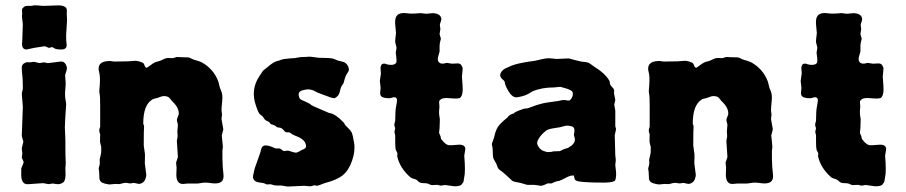

<svg xmlns="http://www.w3.org/2000/svg" viewBox="-20 -685 3368 714"><path d="M222.2 -324.2 226.1 -298.8Q221.2 -228 221.2 -210.9L223.1 -166Q223.1 -95.7 224.1 -88.9Q225.1 -82 224.1 -72.3Q223.1 -62.5 223.1 -59.1Q223.1 -56.2 223.6 -45.4Q225.1 -15.1 215.8 -7.3Q206.5 0 194.8 0L179.2 -2Q175.8 -2.9 171.9 -2Q168 -1 163.6 -0.5Q159.2 0 150.9 -2Q143.1 -3.9 140.1 -3.9L98.1 -1Q95.2 -1 84 0Q56.2 2 59.1 -44.9V-58.1Q59.1 -60.1 64 -70.3Q68.8 -80.6 67.4 -84.5Q65.9 -87.9 64 -91.8Q62 -95.7 61 -99.1L63 -115.2L61 -133.8L66.9 -158.2L61 -179.2L64.9 -288.1L61 -336.9L64.9 -355Q64.9 -391.6 63 -405.3Q61 -418.9 61 -433.6Q61 -448.2 78.6 -453.6Q80.1 -454.1 85 -453.6Q89.8 -453.1 91.8 -453.1L105 -455.1Q108.4 -455.1 115.2 -453.1Q122.1 -451.2 125 -450.7Q127.9 -450.2 134.3 -451.7Q140.6 -453.1 144 -453.1L158.2 -450.2Q160.2 -450.2 205.1 -456.1Q218.3 -457 224.1 -446.3Q230 -435.5 228.5 -428.2Q227.1 -420.9 224.6 -414.1Q222.2 -407.2 222.2 -403.3Q222.2 -399.4 223.6 -386.7Q225.1 -374 223.1 -356.4Q221.2 -338.9 222.2 -324.2ZM79.6 -663.1H94.2Q100.1 -663.1 103.5 -664.6Q106.9 -666 122.1 -664.6Q137.2 -663.1 141.1 -663.1L195.8 -665Q227.1 -665 228.5 -647.9Q229 -643.1 228.5 -636.7Q228 -630.4 229 -620.6Q230 -610.8 227.5 -580.6Q225.1 -550.3 226.1 -537.1L228 -517.1Q228 -501 208 -501Q188 -501 182.1 -505.4Q176.3 -509.8 172.9 -509.8L162.1 -506.8L147 -513.2L106 -506.8L78.6 -501Q62 -501 62 -522L63 -540L64.9 -595.2Q64.9 -598.6 63 -611.3Q61 -624 62 -628.9Q63 -633.8 62 -643.6Q61 -653.3 64.9 -654.8Q71.3 -663.1 79.6 -663.1Z M519.5 -16.1Q511.7 -2 496.6 -1L478 -4.9L464.4 -2.9Q460.4 -2.9 454.1 -4.4Q445.3 -6.3 434.6 -2.9Q423.8 0.5 417.5 -0.5Q410.6 -1 408.7 -1L386.7 1Q364.7 -2 356.9 -7.8Q349.1 -13.7 349.6 -25.9L348.6 -46.9Q348.6 -48.8 347.7 -52.7Q346.7 -56.6 347.2 -59.6Q347.7 -62 349.6 -68.8Q351.6 -75.2 351.1 -82Q350.6 -88.9 350.6 -91.3L355.5 -112.8Q356.4 -114.7 356.4 -125.5V-138.2L352.5 -154.8Q351.6 -158.7 352.1 -169.9Q352.5 -181.2 352.5 -186Q345.7 -199.7 352.5 -212.9V-290Q352.5 -327.1 350.6 -335Q348.6 -342.8 349.6 -352.5Q350.6 -361.3 351.1 -370.1Q353 -400.9 349.1 -415Q337.4 -456.1 383.8 -458Q386.7 -459 394 -457.5Q401.4 -456.1 404.8 -456.1L457.5 -457L483.9 -459Q490.2 -459 501 -455.6Q511.7 -452.1 513.7 -449.7Q515.6 -447.3 518.1 -440.4Q520.5 -433.6 525.4 -433.1Q526.4 -432.6 538.1 -441.4Q549.8 -450.2 555.2 -452.6Q560.5 -455.1 567.4 -456.5Q575.2 -458 587.4 -464.4Q599.6 -470.7 610.8 -469.2Q621.6 -468.3 624.5 -469.2L637.7 -473.1L655.8 -472.2Q682.6 -472.2 685.5 -470.2Q688.5 -468.8 690.4 -467.8Q692.4 -466.8 694.3 -465.8Q696.3 -464.8 698.7 -463.9L711.4 -460Q724.6 -456.1 730.5 -453.1Q774.4 -428.2 791.5 -382.8Q793.5 -377.9 795.4 -367.7Q797.4 -357.4 802.2 -347.7Q809.1 -333 806.2 -308.1Q803.7 -283.2 803.7 -274.9L805.7 -258.3L803.7 -242.2L810.5 -204.1L804.7 -181.2Q804.7 -179.2 807.1 -157.7Q809.6 -136.7 808.1 -132.8Q806.6 -128.9 807.1 -95.7Q807.6 -62.5 811 -36.1Q815.9 3.4 765.6 -3.9Q743.7 -7.3 731.4 -4.9Q719.2 -2.9 714.8 -2.4Q710.4 -2 692.9 -2.4Q675.3 -2.9 667.5 -1.5Q636.2 3.9 635.7 -34.7L636.7 -61L634.8 -80.1L641.6 -101.1L637.7 -161.1L640.6 -178.2L639.6 -196.8L641.6 -221.2L637.7 -237.8Q637.7 -242.2 640.6 -249Q643.6 -255.9 644.5 -258.8Q647.5 -283.7 619.6 -309.1Q616.7 -312 611.8 -318.8Q606.9 -325.7 596.7 -327.1Q586.4 -329.1 574.7 -324.2Q563 -319.3 555.2 -318.4Q547.9 -316.9 543.5 -313Q512.7 -292 512.7 -225.1Q516.6 -216.8 515.6 -210.9Q514.6 -205.1 514.6 -144L518.6 -115.2Q519.5 -114.3 519 -97.7Q518.6 -81.1 518.6 -77.1Q518.6 -73.2 521 -58.6Q523.4 -43.9 523.9 -36.1Q524.4 -28.3 519.5 -16.1Z M1013.2 4.9Q1003.4 4.9 1000 3.9L985.8 0L972.2 1L960.9 -3.9Q958 -4.9 942.4 -6.8Q926.8 -8.8 922.4 -20Q919.4 -24.4 921.9 -35.2Q924.3 -45.9 925.3 -50.8Q926.3 -55.7 927.7 -60.5Q929.2 -65.4 930.7 -68.8Q932.1 -73.2 934.1 -78.1Q936 -83 937.5 -87.9Q939 -92.8 944.3 -106.9Q949.7 -121.1 950.2 -126.5Q951.2 -131.8 952.1 -133.3Q953.1 -134.8 954.6 -137.7Q962.9 -152.3 1002.9 -133.8Q1005.9 -132.8 1011.7 -132.8H1021L1035.2 -123L1051.3 -125Q1074.7 -117.2 1080.1 -117.2Q1085.4 -117.2 1093.3 -122.1Q1101.1 -127 1102.5 -127.4Q1118.2 -132.8 1118.2 -140.1Q1118.2 -162.6 1088.9 -175.8Q1085 -177.7 1077.1 -180.7Q1065.4 -185.5 1061.5 -189.5Q1058.1 -192.9 1053.7 -192.9H1048.3L1042 -193.8Q1039.1 -195.8 1033.2 -202.6Q1027.3 -209.5 1019.5 -210.4Q1012.2 -210.9 1010.3 -211.9Q1008.3 -212.9 1005.4 -215.8Q1002 -219.2 994.1 -221.2Q986.8 -222.7 984.9 -225.6Q983.4 -229 981.4 -230.5Q978 -233.4 971.7 -235.8Q965.3 -238.3 961.9 -244.6Q958 -251 956.5 -252.4Q955.1 -253.9 950.7 -256.8Q946.3 -259.8 943.4 -263.7Q940.4 -267.6 932.1 -291Q911.1 -350.1 943.4 -399.9Q956.5 -419.9 958 -421.9Q988.3 -447.3 997.1 -452.1Q1005.9 -457 1012.7 -458.5Q1019.5 -460 1026.4 -462.9Q1032.7 -465.8 1053.2 -467.3Q1073.2 -468.8 1078.1 -469.2Q1083 -470.2 1090.8 -471.7Q1098.6 -473.1 1109.9 -473.1Q1121.1 -473.1 1126.5 -474.1Q1131.8 -475.1 1165 -470.2L1201.7 -469.2Q1216.3 -468.8 1224.6 -464.8Q1235.8 -459 1250 -456.5Q1264.2 -454.1 1271 -444.3Q1282.2 -428.2 1273.9 -416.5Q1265.6 -404.8 1262.2 -392.6Q1259.3 -379.9 1257.8 -376.5Q1256.3 -373 1252.9 -369.1Q1247.1 -360.8 1243.7 -344.2Q1240.2 -327.1 1224.1 -319.8Q1218.8 -319.3 1208 -323.2Q1197.3 -327.1 1177.2 -334.5Q1157.2 -341.8 1151.9 -345.2Q1147 -348.1 1144.5 -349.1Q1141.6 -350.1 1132.8 -352.1Q1124 -354 1106.4 -349.6Q1088.9 -345.2 1090.8 -331.1Q1092.8 -316.9 1100.1 -314Q1107.9 -311 1117.7 -306.2L1130.4 -299.8Q1131.3 -298.8 1133.3 -297.9Q1135.3 -296.9 1137.7 -294.4Q1140.1 -292 1164.6 -281.7Q1188.5 -272 1195.3 -268.6Q1202.1 -265.1 1205.6 -264.6Q1228 -261.2 1257.3 -230Q1260.7 -226.6 1261.7 -223.6Q1263.2 -220.2 1265.1 -218.3L1272.5 -210.9Q1282.7 -201.7 1287.6 -192.9Q1292 -183.6 1296.9 -153.3Q1301.8 -123 1289.1 -86.9Q1276.4 -50.8 1254.4 -33.2Q1232.9 -15.6 1187 -3.9Q1184.1 -2.9 1174.3 1Q1164.6 4.9 1159.2 5.9L1147.9 3.9Q1140.1 7.8 1132.3 7.8L1111.3 5.9Q1050.3 8.8 1049.3 8.8L1026.4 4.9Z M1614.7 -514.6V-493.2Q1614.7 -491.2 1610.4 -478Q1606 -464.8 1609.9 -457Q1616.7 -443.4 1641.6 -451.2L1660.6 -448.2L1682.6 -449.2Q1694.8 -449.2 1698.7 -436Q1701.7 -435.1 1699.7 -419.4Q1697.8 -403.8 1697.8 -399.9Q1697.8 -396 1700.2 -367.2Q1703.1 -330.1 1690.4 -320.8Q1681.6 -316.9 1652.8 -319.8Q1624 -322.8 1616.7 -313Q1611.8 -311 1613.3 -299.3Q1614.7 -288.1 1613.8 -282.2Q1612.8 -276.4 1612.8 -266.6Q1612.8 -256.8 1615.7 -242.2Q1615.7 -227.1 1614.7 -209L1612.8 -190.9L1618.7 -176.8Q1618.7 -168.9 1623.5 -164.1Q1638.7 -145 1650.9 -145H1659.7L1687.5 -147Q1710.4 -147 1710.4 -130.4L1706.5 -106Q1711.4 -46.9 1706.5 -26.9L1704.6 -15.1Q1704.6 -8.8 1702.1 -6.3Q1699.7 -3.9 1698.2 -1Q1693.8 7.8 1669.9 7.8L1633.8 2.9L1622.6 4.9Q1619.6 5.9 1614.3 4.4Q1609.4 2.9 1606.4 2.4Q1603.5 2 1594.7 2.9Q1585.9 3.9 1583 2.9Q1580.1 2 1577.1 0.5Q1570.3 -3.9 1555.7 -3.9Q1541 -3.9 1535.2 -10.7Q1529.3 -17.6 1519 -20Q1508.8 -22.9 1505.9 -25.9Q1467.8 -59.1 1457.5 -102.1Q1456.5 -105 1457.5 -109.4Q1458.5 -113.8 1457.5 -116.2L1451.7 -127.9Q1449.7 -137.7 1449.7 -157.2V-182.1L1446.8 -194.3L1449.7 -209Q1445.3 -217.8 1446.8 -225.1L1449.7 -235.8Q1449.7 -273.4 1453.1 -289.6Q1456.5 -305.7 1456.5 -314.9Q1453.1 -328.1 1434.6 -320.8Q1428.7 -318.8 1416 -320.3Q1403.3 -321.8 1397.9 -326.7Q1392.6 -331.5 1394 -344.2Q1395.5 -356.9 1395.5 -357.9L1392.6 -383.8L1396.5 -412.1L1395.5 -425.3Q1394.5 -439 1396.5 -439Q1398.4 -450.2 1412.6 -448.2Q1421.4 -443.8 1435.1 -443.8Q1448.7 -443.8 1453.6 -452.1Q1455.6 -460 1453.6 -473.1Q1451.7 -486.8 1451.7 -489.3L1454.6 -506.8Q1454.6 -509.8 1451.7 -519.5Q1448.7 -529.3 1449.7 -535.2L1452.6 -562.5Q1452.6 -566.9 1451.2 -577.6Q1448.2 -599.6 1450.2 -612.8Q1453.6 -634.3 1476.6 -636.2Q1481.4 -637.2 1492.2 -635.7Q1508.8 -633.3 1525.4 -634.8L1544.4 -636.2L1564.5 -633.8L1590.8 -636.2Q1616.7 -634.3 1620.6 -618.2Q1622.6 -613.3 1619.1 -604.5Q1615.7 -595.7 1615.7 -591.8L1617.7 -577.1L1614.7 -558.1L1619.6 -541L1615.7 -524.9Q1614.7 -520 1614.7 -514.6Z M2091.8 -311Q2100.6 -309.1 2107.4 -323.2Q2110.4 -328.1 2110.4 -336.9Q2110.4 -345.7 2100.6 -350.1Q2090.8 -355 2080.6 -357.4Q2070.3 -359.9 2067.9 -361.3Q2065.4 -362.8 2054.2 -361.3Q2043 -359.9 2041 -359.9Q1994.1 -359.9 1960 -345.2Q1939.9 -331.5 1921.9 -327.1Q1904.3 -322.3 1897 -323.2Q1877 -326.2 1859.4 -369.1L1856 -382.8Q1854 -385.7 1849.1 -389.6Q1844.2 -393.6 1841.3 -399.4Q1838.4 -405.3 1842.3 -414.1Q1848.6 -427.7 1870.1 -435.1Q1897 -450.2 1969.2 -459Q1975.1 -460 1994.6 -464.8Q2014.2 -469.7 2029.8 -467.8Q2045.4 -465.8 2049.3 -465.8L2095.2 -467.8Q2097.2 -467.8 2119.1 -461.4Q2141.1 -455.1 2154.3 -454.6Q2167.5 -454.1 2177.7 -445.8Q2188 -438 2191.4 -436Q2230.5 -412.1 2246.1 -384.8Q2248 -381.8 2248 -375.5Q2248.5 -369.1 2255.4 -362.3Q2262.2 -355.5 2263.2 -351.6Q2264.2 -348.1 2263.7 -344.2Q2263.2 -340.3 2263.2 -338.9L2268.1 -313L2264.2 -295.9L2268.1 -273.9V-215.8L2271 -205.1L2266.1 -182.1L2268.1 -107.9L2270 -89.8L2268.1 -70.8Q2268.1 -68.8 2270.5 -49.8Q2272.9 -30.8 2268.1 -15.1Q2263.2 -6.3 2227.1 -5.9Q2132.3 -5.9 2121.1 -14.2Q2116.2 -17.1 2114.3 -32.2Q2101.6 -33.7 2084 -23.9Q2065.9 -14.2 2059.1 -12.2Q2049.8 -12.2 2031.2 -2.9Q2023.4 -2.9 2016.1 -2.9Q1996.6 6.8 1990.2 5.9L1978.5 3.9Q1967.3 2 1955.1 2.4Q1942.9 2.9 1938.5 2Q1934.1 1 1925.3 -2Q1915.5 -5.4 1902.3 -7.3Q1889.2 -9.3 1884.3 -13.2Q1879.4 -17.1 1873.5 -23.4Q1867.7 -29.3 1863.8 -32.2Q1860.8 -35.2 1854 -41Q1847.7 -46.9 1841.3 -50.8Q1835.4 -55.2 1833.5 -57.6Q1831.5 -60.1 1829.1 -66.9Q1827.1 -73.2 1825.7 -76.2Q1824.2 -79.1 1820.8 -84.5Q1817.4 -89.8 1814.9 -95.7Q1812.5 -101.6 1812 -132.8L1809.1 -148.9Q1809.1 -151.9 1812.5 -159.7Q1815.9 -167 1819.8 -183.6Q1823.7 -200.2 1831.5 -212.9Q1839.8 -226.1 1868.2 -249Q1870.6 -254.4 1878.9 -258.8Q1887.2 -263.2 1891.1 -263.2Q1892.6 -267.6 1912.1 -274.9Q1931.2 -282.2 1934.6 -281.7Q1938 -281.2 1941.9 -282.2Q1945.8 -283.2 1958.5 -288.1Q1971.2 -293 1986.3 -297.4Q2001.5 -301.8 2014.6 -303.7Q2028.8 -306.2 2042.5 -307.6Q2056.2 -309.1 2063 -311Q2069.8 -313 2076.7 -313Q2083.5 -313 2091.8 -311ZM2072.3 -214.4Q2067.9 -212.9 2063 -211.9Q2058.1 -210.9 2041.5 -208.5Q2024.9 -206.1 2018.1 -203.1Q2010.3 -200.2 1998.5 -188.5Q1986.8 -176.8 1980.5 -164.1Q1973.6 -152.3 1982.4 -139.6Q1990.7 -127 2001.5 -123.5Q2012.2 -120.1 2014.6 -119.6Q2017.1 -119.1 2020 -119.6Q2022.9 -120.1 2027.8 -120.1Q2032.7 -120.1 2037.1 -122.1Q2061 -123 2062 -123L2076.2 -129.9L2087.9 -133.8Q2092.3 -133.8 2095.2 -136.7Q2098.1 -139.6 2101.1 -140.6Q2104 -142.1 2105.5 -143.6Q2106.9 -145 2110.8 -148.9Q2114.7 -152.8 2117.2 -159.7Q2119.1 -167 2116.7 -173.8Q2114.3 -180.7 2114.3 -183.6Q2114.3 -186.5 2115.7 -193.4Q2117.2 -200.2 2115.2 -207Q2113.3 -213.9 2101.6 -216.3Q2089.8 -218.8 2083.5 -217.3Q2077.1 -215.8 2072.3 -214.4Z M2563 -16.1Q2555.2 -2 2540 -1L2521.5 -4.9L2507.8 -2.9Q2503.9 -2.9 2497.6 -4.4Q2488.8 -6.3 2478 -2.9Q2467.3 0.5 2460.9 -0.5Q2454.1 -1 2452.1 -1L2430.2 1Q2408.2 -2 2400.4 -7.8Q2392.6 -13.7 2393.1 -25.9L2392.1 -46.9Q2392.1 -48.8 2391.1 -52.7Q2390.1 -56.6 2390.6 -59.6Q2391.1 -62 2393.1 -68.8Q2395 -75.2 2394.5 -82Q2394 -88.9 2394 -91.3L2398.9 -112.8Q2399.9 -114.7 2399.9 -125.5V-138.2L2396 -154.8Q2395 -158.7 2395.5 -169.9Q2396 -181.2 2396 -186Q2389.2 -199.7 2396 -212.9V-290Q2396 -327.1 2394 -335Q2392.1 -342.8 2393.1 -352.5Q2394 -361.3 2394.5 -370.1Q2396.5 -400.9 2392.6 -415Q2380.9 -456.1 2427.2 -458Q2430.2 -459 2437.5 -457.5Q2444.8 -456.1 2448.2 -456.1L2501 -457L2527.3 -459Q2533.7 -459 2544.4 -455.6Q2555.2 -452.1 2557.1 -449.7Q2559.1 -447.3 2561.5 -440.4Q2564 -433.6 2568.8 -433.1Q2569.8 -432.6 2581.5 -441.4Q2593.3 -450.2 2598.6 -452.6Q2604 -455.1 2610.8 -456.5Q2618.7 -458 2630.9 -464.4Q2643.1 -470.7 2654.3 -469.2Q2665 -468.3 2668 -469.2L2681.2 -473.1L2699.2 -472.2Q2726.1 -472.2 2729 -470.2Q2731.9 -468.8 2733.9 -467.8Q2735.8 -466.8 2737.8 -465.8Q2739.7 -464.8 2742.2 -463.9L2754.9 -460Q2768.1 -456.1 2773.9 -453.1Q2817.9 -428.2 2835 -382.8Q2836.9 -377.9 2838.9 -367.7Q2840.8 -357.4 2845.7 -347.7Q2852.5 -333 2849.6 -308.1Q2847.2 -283.2 2847.2 -274.9L2849.1 -258.3L2847.2 -242.2L2854 -204.1L2848.1 -181.2Q2848.1 -179.2 2850.6 -157.7Q2853 -136.7 2851.6 -132.8Q2850.1 -128.9 2850.6 -95.7Q2851.1 -62.5 2854.5 -36.1Q2859.4 3.4 2809.1 -3.9Q2787.1 -7.3 2774.9 -4.9Q2762.7 -2.9 2758.3 -2.4Q2753.9 -2 2736.3 -2.4Q2718.8 -2.9 2710.9 -1.5Q2679.7 3.9 2679.2 -34.7L2680.2 -61L2678.2 -80.1L2685.1 -101.1L2681.2 -161.1L2684.1 -178.2L2683.1 -196.8L2685.1 -221.2L2681.2 -237.8Q2681.2 -242.2 2684.1 -249Q2687 -255.9 2688 -258.8Q2690.9 -283.7 2663.1 -309.1Q2660.2 -312 2655.3 -318.8Q2650.4 -325.7 2640.1 -327.1Q2629.9 -329.1 2618.2 -324.2Q2606.4 -319.3 2598.6 -318.4Q2591.3 -316.9 2586.9 -313Q2556.2 -292 2556.2 -225.1Q2560.1 -216.8 2559.1 -210.9Q2558.1 -205.1 2558.1 -144L2562 -115.2Q2563 -114.3 2562.5 -97.7Q2562 -81.1 2562 -77.1Q2562 -73.2 2564.5 -58.6Q2566.9 -43.9 2567.4 -36.1Q2567.9 -28.3 2563 -16.1Z M3179.7 -514.6V-493.2Q3179.7 -491.2 3175.3 -478Q3170.9 -464.8 3174.8 -457Q3181.6 -443.4 3206.5 -451.2L3225.6 -448.2L3247.6 -449.2Q3259.8 -449.2 3263.7 -436Q3266.6 -435.1 3264.6 -419.4Q3262.7 -403.8 3262.7 -399.9Q3262.7 -396 3265.1 -367.2Q3268.1 -330.1 3255.4 -320.8Q3246.6 -316.9 3217.8 -319.8Q3189 -322.8 3181.6 -313Q3176.8 -311 3178.2 -299.3Q3179.7 -288.1 3178.7 -282.2Q3177.7 -276.4 3177.7 -266.6Q3177.7 -256.8 3180.7 -242.2Q3180.7 -227.1 3179.7 -209L3177.7 -190.9L3183.6 -176.8Q3183.6 -168.9 3188.5 -164.1Q3203.6 -145 3215.8 -145H3224.6L3252.4 -147Q3275.4 -147 3275.4 -130.4L3271.5 -106Q3276.4 -46.9 3271.5 -26.9L3269.5 -15.1Q3269.5 -8.8 3267.1 -6.3Q3264.6 -3.9 3263.2 -1Q3258.8 7.8 3234.9 7.8L3198.7 2.9L3187.5 4.9Q3184.6 5.9 3179.2 4.4Q3174.3 2.9 3171.4 2.4Q3168.5 2 3159.7 2.9Q3150.9 3.9 3147.9 2.9Q3145 2 3142.1 0.5Q3135.3 -3.9 3120.6 -3.9Q3106 -3.9 3100.1 -10.7Q3094.2 -17.6 3084 -20Q3073.7 -22.9 3070.8 -25.9Q3032.7 -59.1 3022.5 -102.1Q3021.5 -105 3022.5 -109.4Q3023.4 -113.8 3022.5 -116.2L3016.6 -127.9Q3014.6 -137.7 3014.6 -157.2V-182.1L3011.7 -194.3L3014.6 -209Q3010.3 -217.8 3011.7 -225.1L3014.6 -235.8Q3014.6 -273.4 3018.1 -289.6Q3021.5 -305.7 3021.5 -314.9Q3018.1 -328.1 2999.5 -320.8Q2993.7 -318.8 2981 -320.3Q2968.3 -321.8 2962.9 -326.7Q2957.5 -331.5 2959 -344.2Q2960.4 -356.9 2960.4 -357.9L2957.5 -383.8L2961.4 -412.1L2960.4 -425.3Q2959.5 -439 2961.4 -439Q2963.4 -450.2 2977.5 -448.2Q2986.3 -443.8 3000 -443.8Q3013.7 -443.8 3018.6 -452.1Q3020.5 -460 3018.6 -473.1Q3016.6 -486.8 3016.6 -489.3L3019.5 -506.8Q3019.5 -509.8 3016.6 -519.5Q3013.7 -529.3 3014.6 -535.2L3017.6 -562.5Q3017.6 -566.9 3016.1 -577.6Q3013.2 -599.6 3015.1 -612.8Q3018.6 -634.3 3041.5 -636.2Q3046.4 -637.2 3057.1 -635.7Q3073.7 -633.3 3090.3 -634.8L3109.4 -636.2L3129.4 -633.8L3155.8 -636.2Q3181.6 -634.3 3185.5 -618.2Q3187.5 -613.3 3184.1 -604.5Q3180.7 -595.7 3180.7 -591.8L3182.6 -577.1L3179.7 -558.1L3184.6 -541L3180.7 -524.9Q3179.7 -520 3179.7 -514.6Z"/></svg>

Font: AntiqueNobleBold
Style: Bold
Weight: 700
Version: Version 001.000